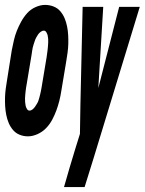

<svg xmlns="http://www.w3.org/2000/svg" viewBox="-43 -548 590 783"><path d="M71 8Q53 8 37 1.5Q21 -5 10 -18Q-1 -31 -7.5 -46.5Q-14 -62 -17.5 -79.5Q-21 -97 -22 -115Q-23 -133 -22.5 -151Q-22 -169 -19.5 -187Q-17 -205 -14 -223L5 -343Q9 -363 13.5 -383Q18 -403 25.5 -422Q33 -441 43.5 -460Q54 -479 68 -494.5Q82 -510 102 -519Q122 -528 141 -528Q159 -528 175.5 -521.5Q192 -515 203 -502Q214 -489 220.5 -473.5Q227 -458 230.5 -440.5Q234 -423 235 -405Q236 -387 235.5 -369Q235 -351 232.5 -333Q230 -315 227 -297L207 -177Q204 -157 199 -137Q194 -117 187 -98Q180 -79 170 -60Q160 -41 145 -25.5Q130 -10 110 -1Q90 8 71 8ZM77 -97Q84 -97 90 -102Q96 -107 100 -113Q104 -119 108 -125.5Q112 -132 114 -138.5Q116 -145 118 -152Q120 -159 121.5 -166Q123 -173 124.5 -180Q126 -187 127 -194L147 -314Q148 -321 149 -328.5Q150 -336 151 -343.5Q152 -351 152.5 -358.5Q153 -366 153.5 -373.5Q154 -381 153.5 -388.5Q153 -396 151.5 -403Q150 -410 146 -416.5Q142 -423 136 -423Q129 -423 122.5 -418Q116 -413 112 -407Q108 -401 104.5 -394.5Q101 -388 99 -381.5Q97 -375 94.5 -368Q92 -361 90.5 -354Q89 -347 88 -340Q87 -333 86 -326L66 -206Q65 -199 63.5 -191.5Q62 -184 61.5 -176.5Q61 -169 60 -161.5Q59 -154 59 -146.5Q59 -139 59.5 -131.5Q60 -124 61.5 -117Q63 -110 67 -103.5Q71 -97 77 -97ZM218 215Q229 176 240.5 137Q252 98 264 59L283 -2L285 -124L294 -520H378L358 -189L443 -520H527L339 96L302 215Z"/></svg>

Font: Iosevka Extrabold Oblique
Style: Regular
Weight: 800
Italic angle: -9°
Monospace: yes
Designer: Belleve Invis
Foundry: Belleve Invis
Version: Version 32.5.0; ttfautohint (v1.8.4)